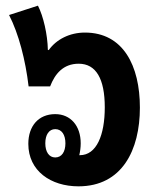

<svg xmlns="http://www.w3.org/2000/svg" viewBox="-20 -645 545 678"><path d="M257 13C411 13 474 -115 474 -265C474 -413 415 -530 280 -530C226 -530 179 -506 152 -468L149 -469C148 -523 133 -588 114 -625L12 -592C46 -526 70 -433 81 -340H157C174 -384 203 -420 258 -420C319 -420 350 -367 350 -266C350 -168 321 -97 262 -97H260C263 -110 265 -124 265 -139C265 -201 229 -242 175 -242C116 -242 80 -200 80 -137C80 -41 160 13 257 13ZM175 -89C153 -89 140 -109 140 -139C140 -169 153 -189 175 -189C198 -189 211 -169 211 -139C211 -109 198 -89 175 -89Z"/></svg>

Font: Noto Sans Thai Looped ExtraCondensed
Style: Bold
Weight: 700
Width: 2
Designer: Sasikarn Vongin, Ben Mitchell
Foundry: The Fontpad Ltd
Version: Version 1.001